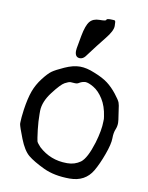

<svg xmlns="http://www.w3.org/2000/svg" viewBox="-76 -693 589 763"><g transform="rotate(10 218.0 -311.5)"><path d="M214.4 -463.4Q194.8 -463.9 194.8 -489.3Q194.8 -492.7 195.8 -500.2Q196.8 -507.8 205.1 -551.8Q213.4 -595.7 226.6 -611.3Q239.7 -627 265.9 -627Q292 -627 292 -631.8Q292 -636.7 307.9 -636.7Q323.7 -636.7 326.4 -634.8Q329.1 -632.8 329.1 -613.3Q329.1 -593.8 302.5 -561Q275.9 -528.3 235.8 -474.6Q226.6 -463.4 214.4 -463.4ZM281.2 -417Q316.4 -403.3 336.9 -387.7Q357.4 -372.1 375.5 -349.1Q393.6 -326.2 397 -316.4Q400.4 -306.6 402.3 -289.1L408.2 -249Q409.2 -242.2 409.2 -236.3Q409.2 -222.7 404.3 -210.9Q397.5 -195.3 397.5 -172.4Q397.5 -149.4 381.8 -106.4Q366.2 -63.5 349.6 -35.2Q320.3 14.6 257.8 14.6Q195.3 14.6 151.4 -6.3Q107.4 -27.3 85.4 -45.4Q63.5 -63.5 45.9 -108.4Q28.3 -153.3 26.4 -165Q26.4 -165 26.4 -171.9Q26.4 -187.5 31.2 -223.6Q38.1 -270.5 48.8 -299.8Q59.6 -329.1 79.6 -355Q99.6 -380.9 113.3 -390.6Q127 -400.4 160.6 -415.5Q194.3 -430.7 221.7 -430.7Q249 -430.7 281.2 -417ZM252.9 -374Q240.2 -373 230.5 -367.2Q221.7 -361.3 213.9 -362.3Q212.9 -362.3 211.9 -362.3Q203.1 -363.3 195.3 -363.3Q187.5 -363.3 172.4 -355Q157.2 -346.7 127 -307.1Q96.7 -267.6 95.7 -230.5Q95.7 -230.5 95.7 -217.8Q95.7 -187.5 99.6 -154.3Q104.5 -115.2 106.4 -108.9Q108.4 -102.5 122.1 -87.9Q169.9 -43.9 235.4 -43.9Q235.4 -43.9 238.3 -43.9Q267.6 -43.9 291 -60.5Q314.5 -78.1 335 -144.5Q350.6 -197.3 350.6 -232.4Q351.6 -242.2 349.6 -252Q343.8 -293 326.2 -320.8Q308.6 -348.6 287.1 -361.3Q265.6 -374 252.9 -374Z"/></g></svg>

Font: Drukaatie burti
Style: Light
Weight: 300
Version: Version 0.14